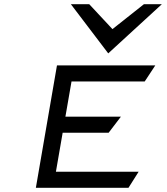

<svg xmlns="http://www.w3.org/2000/svg" viewBox="-20 -890 793 910"><path d="M493 -637 747 -870H662L513 -752L403 -870H316ZM319 -504H666L716 -580H250L150 0H589L637 -76H245L277 -261H495L553 -337H290Z"/></svg>

Font: Charger Monospace
Style: Regular
Weight: 400
Designer: Jasper
Foundry: Cannot Into Space Fonts
Version: Version 0.980